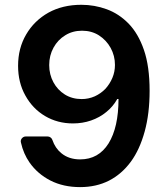

<svg xmlns="http://www.w3.org/2000/svg" viewBox="-20 -759 688 789"><path d="M187.5 -17Q134.6 -44 101.6 -90.9Q76.3 -127.1 66.1 -172.9Q65.3 -176.5 65.3 -177.9Q65.3 -186.1 71.4 -192.1Q77.4 -198.2 86.3 -198.2H175.4Q182.2 -198.2 187.7 -194.2Q193.2 -190.3 195.3 -183.9Q206.7 -150.2 231.9 -129.6Q262.8 -104 309.3 -104Q384.9 -104 426.1 -169.7Q467 -235.8 467 -352.3H462Q444.6 -321 416.9 -298.7Q389.9 -276.3 354 -263.8Q319.2 -251.8 279.8 -251.8Q216.3 -251.8 164.8 -282.3Q114 -312.5 84.2 -366.5Q54.3 -419.7 54.3 -488.6Q54.3 -560.7 87.4 -617.2Q120.4 -674 179 -707Q237.6 -739.3 314.3 -739.3Q368.6 -739.3 418.7 -720.9Q468.4 -702.8 508.2 -662.3Q548.3 -621.1 571.4 -554Q594.8 -486.5 594.8 -386Q594.8 -292.3 574.6 -218.8Q554 -143.8 517.4 -94.1Q479.8 -43.3 427.9 -16.7Q375.4 9.9 309.3 9.9Q240.4 9.9 187.5 -17ZM199.6 -420.8Q216.3 -389.6 246.8 -370.4Q277 -351.9 315.7 -351.9Q344.1 -351.9 369.7 -363.3Q394.2 -374.6 413 -393.8Q431.1 -413.7 441.8 -438.9Q452.4 -464.1 452.4 -492.2Q452.4 -529.8 434.7 -562.1Q417.3 -593.8 386.7 -613.6Q356.5 -632.8 317.1 -632.8Q278.4 -632.8 248.2 -614Q217.7 -595.5 199.9 -563.2Q182.2 -530.9 182.2 -491.5Q182.2 -452.8 199.6 -420.8Z"/></svg>

Font: DeltaSans SemiBold
Style: Regular
Weight: 600
Designer: Rasmus Andersson
Foundry: rsms
Version: Version 3.012